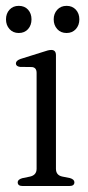

<svg xmlns="http://www.w3.org/2000/svg" viewBox="-21 -620 294 640"><path d="M165.5 -436V-57.5Q165.5 -36 186.5 -31.5L212 -26.5Q227 -22 227 -12.5Q227 0 210.5 0H54Q38 0 38 -12.5Q38 -21.5 53 -26L79.5 -31.5Q101 -36.5 101 -57.5V-377Q101 -395 85.5 -396.5L45.5 -397Q32 -399 32 -408.5Q32 -418 47.5 -423.5L122.5 -447Q131.5 -450 138 -451.8Q144.5 -453.5 150 -453.5Q165.5 -453.5 165.5 -436ZM41.5 -510Q22.5 -510 10.8 -523Q-1 -536 -1 -555.5Q-1 -575 10.8 -587.8Q22.5 -600.5 41.5 -600.5Q61 -600.5 72.5 -587.8Q84 -575 84 -555.5Q84 -536 72.5 -523Q61 -510 41.5 -510ZM201 -510Q181.5 -510 169.8 -523Q158 -536 158 -555.5Q158 -574.5 169.8 -587.5Q181.5 -600.5 201 -600.5Q220 -600.5 231.8 -587.8Q243.5 -575 243.5 -555.5Q243.5 -536 231.8 -523Q220 -510 201 -510Z"/></svg>

Font: Fraunces 72pt S050 Light
Style: Regular
Weight: 300
Version: Version 1.000; ttfautohint (v1.8.3)